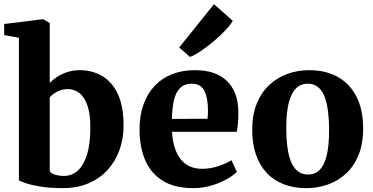

<svg xmlns="http://www.w3.org/2000/svg" viewBox="-20 -914 1832 944"><path d="M0.5 -741.5V-796L191 -819.5H193.5L224.5 -800.5V-506.5Q240 -522.5 262 -536.8Q284 -551 312 -560Q340 -569 372 -569Q432 -569 480.8 -541.2Q529.5 -513.5 558.5 -453.5Q587.5 -393.5 587.5 -296Q587.5 -231 567 -175Q546.5 -119 507.8 -77.2Q469 -35.5 413.8 -12.2Q358.5 11 289.5 11Q226 11 180 3.5Q134 -4 107 -13.2Q80 -22.5 73 -27V-728.5ZM313.5 -476Q294 -476 276.8 -470Q259.5 -464 246 -454.5Q232.5 -445 224.5 -435.5V-73Q229 -62.5 249.2 -55.8Q269.5 -49 294.5 -49Q332.5 -49 361.2 -74.2Q390 -99.5 406.8 -150.5Q423.5 -201.5 424 -279.5Q425 -350.5 410.5 -393.5Q396 -436.5 370.8 -456.2Q345.5 -476 313.5 -476Z M931 11Q837.5 11 779 -26Q720.5 -63 693.2 -128Q666 -193 666 -277.5Q666 -346.5 685.5 -400.5Q705 -454.5 740.8 -492.2Q776.5 -530 826.5 -549.5Q876.5 -569 938 -569Q1041.5 -569 1095.8 -515.8Q1150 -462.5 1152 -367Q1152 -334 1150 -309.2Q1148 -284.5 1144 -266H826Q828 -222.5 838.8 -188.8Q849.5 -155 868 -131.5Q886.5 -108 913 -96Q939.5 -84 974 -84Q1014.5 -84 1055 -97.8Q1095.5 -111.5 1118 -126.5L1144.5 -69Q1129 -52.5 1096.2 -33.8Q1063.5 -15 1020.5 -2Q977.5 11 931 11ZM825 -329.5 1000.5 -330Q1001.5 -340 1002 -350.8Q1002.5 -361.5 1002.5 -372Q1002.5 -431.5 985 -467Q967.5 -502.5 922.5 -502.5Q902 -502.5 885 -494.8Q868 -487 854.8 -468.2Q841.5 -449.5 834 -415.8Q826.5 -382 825 -329.5ZM913.5 -634.5 861 -680.5 1032 -893.5 1124.5 -811.5Q1112 -790 1086.2 -763Q1060.5 -736 1029.2 -709.8Q998 -683.5 967.8 -663.2Q937.5 -643 915.5 -634.5Z M1220 -275Q1220 -349.5 1242.5 -404.8Q1265 -460 1304.2 -496.5Q1343.5 -533 1393.8 -551Q1444 -569 1499 -569Q1583 -569 1642.5 -534.8Q1702 -500.5 1733.8 -436.5Q1765.5 -372.5 1765.5 -283Q1765.5 -207 1742.8 -151.5Q1720 -96 1680.8 -60Q1641.5 -24 1591.2 -6.5Q1541 11 1485.5 11Q1423 11 1373.8 -8.5Q1324.5 -28 1290.2 -65Q1256 -102 1238 -155.2Q1220 -208.5 1220 -275ZM1495 -56Q1529 -56 1551.8 -78.8Q1574.5 -101.5 1586.2 -149.5Q1598 -197.5 1598 -271.5Q1598 -327 1592.2 -370Q1586.5 -413 1574.2 -442.5Q1562 -472 1542 -487.2Q1522 -502.5 1493 -502.5Q1459 -502.5 1435.5 -479.5Q1412 -456.5 1399.8 -409Q1387.5 -361.5 1387.5 -286.5Q1387.5 -230.5 1393.5 -187.5Q1399.5 -144.5 1412.5 -115.2Q1425.5 -86 1445.8 -71Q1466 -56 1495 -56Z"/></svg>

Font: Merriweather 20pt ExtraBold
Style: Regular
Weight: 800
Version: Version 2.100